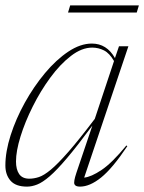

<svg xmlns="http://www.w3.org/2000/svg" viewBox="-22 -684 536 714"><path d="M262 -41 321.5 -217Q266 -142 227.8 -96.8Q189.5 -51.5 162.8 -28.5Q136 -5.5 116.2 2.2Q96.5 10 78.5 10Q36.5 10 17.2 -12Q-2 -34 -2 -68.5Q-2 -120 17.5 -181Q37 -242 70.2 -302Q103.5 -362 145.2 -412Q187 -462 232 -492Q277 -522 319.5 -522Q375 -522 405.5 -468L420.5 -512H455.5L291 -23.5Q317 -26 355.8 -52Q394.5 -78 448 -143L451.5 -140.5Q396 -57.5 354 -23.8Q312 10 275.5 10Q258.5 10 254.8 1Q251 -8 262 -41ZM37.5 -83.5Q37.5 -54 49.2 -36.8Q61 -19.5 87 -19.5Q104 -19.5 122.5 -25.5Q141 -31.5 166.8 -52.8Q192.5 -74 232 -119Q271.5 -164 330.5 -242L402 -457Q385.5 -486 364.8 -496.5Q344 -507 321 -507Q282 -507 241.8 -476Q201.5 -445 165 -395.2Q128.5 -345.5 99.8 -288Q71 -230.5 54.2 -176.2Q37.5 -122 37.5 -83.5ZM231 -637.5 239 -664H494.5L486.5 -637.5Z"/></svg>

Font: Newsreader Display ExtraLight
Style: Italic
Weight: 275
Italic angle: -17°
Designer: Hugues Gentile
Foundry: Production Type
Version: Version 1.002